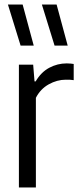

<svg xmlns="http://www.w3.org/2000/svg" viewBox="-20 -828 350 848"><path d="M63.5 0V-542.5H126.5L132.5 -468.5H137.5Q161.5 -509.5 197.8 -528.8Q234 -548 274.5 -548Q284 -548 292 -547.2Q300 -546.5 305.5 -545.5V-474Q296.5 -475.5 288.5 -475.8Q280.5 -476 270.5 -476Q232 -476 195.2 -455.5Q158.5 -435 138.5 -396V0ZM221 -626.5 165 -808H230L279 -626.5ZM71 -626.5 15 -808H80L129 -626.5Z"/></svg>

Font: Encode Sans Condensed Condensed
Style: Regular
Weight: 400
Width: 3
Designer: Multiple Designers
Foundry: Impallari Type
Version: Version 3.000; ttfautohint (v1.8.3) -l 8 -r 50 -G 200 -x 14 